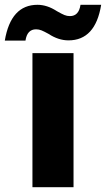

<svg xmlns="http://www.w3.org/2000/svg" viewBox="-57 -779 441 799"><path d="M0 0ZM0 0ZM249 0H78V-558H249ZM49 -610H-37Q-12 -759 99 -759Q139 -759 179 -733Q200 -721 211 -716.5Q222 -712 234 -712Q271 -712 278 -759H364Q340 -611 228 -611Q186 -611 145 -638Q127 -648 116 -652.5Q105 -657 93 -657Q56 -657 49 -610Z"/></svg>

Font: Ulagadi Sans
Style: Bold
Weight: 700
Designer: Ninad Kale (Devanagari), Jonny Pinhorn (Latin)
Foundry: Indian Type Foundry
Version: Version 3.01;March 29, 2020;FontCreator 12.0.0.2522 64-bit; 